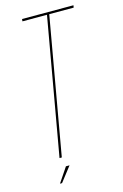

<svg xmlns="http://www.w3.org/2000/svg" viewBox="-121 -729 575 900"><g transform="rotate(-15 166.0 -279.0)"><path d="M83 0H94L211 -664H329.5L331.5 -675H82L81 -664H200ZM54 116.5H64L119.5 45H102Z"/></g></svg>

Font: Anybody Thin Condensed
Style: Italic
Weight: 100
Width: 3
Italic angle: -10°
Version: Version 1.113;gftools[0.9.25]